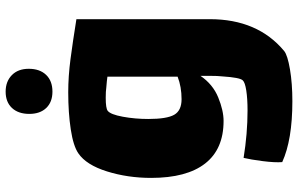

<svg xmlns="http://www.w3.org/2000/svg" viewBox="-208 -576 1057 681"><g transform="rotate(-90 320.5 -235.5)"><path d="M593 -493V-20Q593 150 480 244Q465 256 415 264.5Q365 273 302 273Q165 273 86 237Q84 211 89.5 168Q95 125 101 100Q187 114 269 114Q311 114 340 109.5Q369 105 376 97Q386 87 390 25Q392 9 392 -23V-53Q362 -9 315.5 10Q269 29 232 29Q132 29 81 -36.5Q30 -102 30 -228Q30 -311 53 -384.5Q76 -458 117 -486Q143 -504 202 -513Q261 -522 334 -522Q390 -522 451 -514Q512 -506 593 -493ZM389 -134V-383Q376 -385 350 -387Q338 -389 314 -389Q277 -389 268 -382Q255 -372 247 -328.5Q239 -285 239 -238Q239 -172 254 -146Q269 -120 309 -120Q353 -120 389 -134ZM336 -578Q299 -578 278 -600Q257 -622 257 -660Q257 -699 278 -721.5Q299 -744 336 -744Q372 -744 394.5 -722Q417 -700 417 -662Q417 -623 395.5 -600.5Q374 -578 336 -578Z"/></g></svg>

Font: Lalezar
Style: Regular
Weight: 400
Designer: Borna Izadpanah
Foundry: Borna Izadpanah
Version: Version 1.003;November 28, 2018;FontCreator 11.5.0.2421 64-b